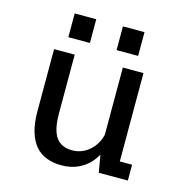

<svg xmlns="http://www.w3.org/2000/svg" viewBox="-103 -781 857 890"><g transform="rotate(15 325.0 -336.0)"><path d="M268 11.5Q229.5 11.5 197.8 -0.5Q166 -12.5 143.8 -38.2Q121.5 -64 109.5 -104.8Q97.5 -145.5 97.5 -202.5V-500H196.5V-217.5Q196.5 -164.5 207.8 -131.8Q219 -99 241.8 -83.8Q264.5 -68.5 300 -68.5Q325.5 -68.5 348.2 -78.5Q371 -88.5 388.8 -106.5Q406.5 -124.5 417.5 -148Q428.5 -171.5 430 -198L458 -189Q458 -151.5 445.8 -115.8Q433.5 -80 409.8 -51.2Q386 -22.5 350.5 -5.5Q315 11.5 268 11.5ZM446 0 427.5 -107V-500H526.5V-52.5L507 -76H585.5V0ZM147 -684.5H250.5V-570.5H147ZM378.5 -684.5H482V-570.5H378.5Z"/></g></svg>

Font: Trispace Thin
Style: Regular
Weight: 400
Version: Version 1.210